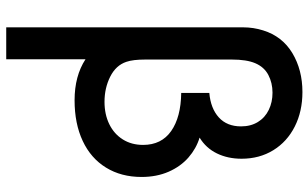

<svg xmlns="http://www.w3.org/2000/svg" viewBox="-212 -564 1015 632"><g transform="rotate(90 296.0 -247.5)"><path d="M69.5 -540Q69.5 -573.5 79.5 -605.5Q99 -668.5 154.2 -701.8Q209.5 -735 282.5 -735Q346 -735 396 -709.8Q446 -684.5 474 -639Q502 -593.5 502 -534.5Q502 -489.5 484.5 -453.5Q467 -417.5 432.5 -396.5Q468.5 -385.5 498 -359.8Q527.5 -334 544.8 -294.5Q562 -255 562 -205.5Q562 -138.5 531.2 -88.5Q500.5 -38.5 443.5 -11.8Q386.5 15 309.5 15Q229.5 15 174.5 -21V240H69.5ZM456.5 -210.5Q456.5 -271 410.8 -303Q365 -335 285.5 -336V-428.5Q336.5 -433 366 -459.8Q395.5 -486.5 395.5 -533Q395.5 -565 381 -588.5Q366.5 -612 341.2 -624.2Q316 -636.5 284.5 -636.5Q252.5 -636.5 226.2 -622.8Q200 -609 187.5 -579.5Q175.5 -551 175.5 -502.5V-218Q175.5 -177 183 -155.5Q194.5 -121 232 -102.2Q269.5 -83.5 314.5 -83.5Q356 -83.5 388.2 -99.2Q420.5 -115 438.5 -143.8Q456.5 -172.5 456.5 -210.5Z"/></g></svg>

Font: Manrope KiralyPet SmBd KiralyPet
Style: Regular
Weight: 600
Designer: Mikhail Sharanda
Foundry: Mikhail Sharanda
Version: Version 4.502